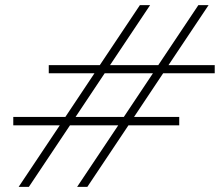

<svg xmlns="http://www.w3.org/2000/svg" viewBox="-20 -732 861 752"><path d="M797 -712 640 -477H821V-445H619L505 -274H682V-241H483L322 0H282L443 -241H254L93 0H53L214 -241H32V-274H236L350 -445H171V-477H371L528 -712H568L411 -477H600L757 -712ZM465 -274 579 -445H390L276 -274Z"/></svg>

Font: Nyght Serif Italic
Style: Regular
Weight: 400
Italic angle: -16°
Designer: Maksym Kobuzan
Version: Version 0.410